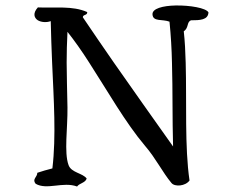

<svg xmlns="http://www.w3.org/2000/svg" viewBox="-20 -682 860 700"><path d="M740 -637C731 -653 672 -663 620 -662C574 -661 534 -651 536 -629C538 -602 572 -613 598 -603C603 -553 606 -502 607 -453C610 -351 608 -250 611 -148C540 -248 467 -351 395 -454C357 -509 319 -564 282 -619C282 -630 299 -625 298 -638C244 -662 181 -652 118 -655C99 -634 104 -617 118 -608C130 -601 149 -599 165 -605C166 -554 168 -504 170 -454C176 -317 185 -185 171 -68C152 -63 133 -58 116 -52C116 -36 96 -29 110 -12C151 12 210 -21 261 -2C269 -14 291 -15 296 -31C282 -51 240 -52 230 -80C213 -126 227 -216 226 -290C225 -354 223 -405 223 -454C223 -491 224 -526 226 -566C252 -533 279 -495 305 -454C371 -352 437 -235 509 -150C548 -105 573 -53 605 -15C617 0 656 -3 671 -24C653 -145 661 -308 657 -453C656 -493 654 -532 650 -568C669 -580 660 -603 677 -608C708 -608 739 -609 740 -637Z"/></svg>

Font: Yuji Syuku Std R
Style: Regular
Weight: 400
Designer: Kataoka Yuji
Foundry: Kinuta Font Factory
Version: Version 3.000;hotconv 1.0.111;makeotfexe 2.5.65597